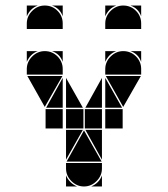

<svg xmlns="http://www.w3.org/2000/svg" viewBox="-20 -677 608 695"><path d="M142 -492Q169 -492 188 -473Q207 -454 207 -427V-407H77V-427Q77 -453 96.5 -472.5Q116 -492 142 -492ZM426 -492Q453 -492 472 -473Q491 -454 491 -427V-407H361V-427Q361 -453 380.5 -472.5Q400 -492 426 -492ZM284 -2Q258 -2 238.5 -21.5Q219 -41 219 -67V-87H349V-67Q349 -41 329.5 -21.5Q310 -2 284 -2ZM221 -92 284 -205 348 -92ZM206 -402 142 -290 79 -402ZM490 -402 426 -290 363 -402ZM282 -212H219V-282H282ZM424 -212H361V-282H424ZM349 -212H287V-282H349ZM207 -212H145V-282H207ZM361 -287V-395L422 -287ZM219 -287V-395L280 -287ZM219 -207H280L219 -99ZM207 -287H147L207 -395ZM349 -207V-99L289 -207ZM349 -287H289L349 -395ZM219 -42Q231 -14 259 -2H219ZM361 -492H401Q387 -487 377 -477Q367 -467 361 -453ZM310 -2Q324 -8 334 -18Q344 -28 349 -42V-2ZM77 -492H117Q103 -487 93 -477Q83 -467 77 -453ZM491 -492V-453Q481 -482 452 -492ZM207 -492V-453Q197 -482 168 -492ZM142 -657Q169 -657 188 -638Q207 -619 207 -592V-572H77V-592Q77 -618 96.5 -637.5Q116 -657 142 -657ZM426 -657Q453 -657 472 -638Q491 -619 491 -592V-572H361V-592Q361 -618 380.5 -637.5Q400 -657 426 -657ZM361 -657H401Q387 -652 377 -642Q367 -632 361 -618ZM77 -657H117Q103 -652 93 -642Q83 -632 77 -618ZM491 -657V-618Q481 -647 452 -657ZM207 -657V-618Q197 -647 168 -657Z"/></svg>

Font: CAT DyFa
Style: Regular
Weight: 400
Designer: Peter Wiegel
Foundry: Peter Wiegel
Version: Version 1.001; ttfautohint (v1.3)